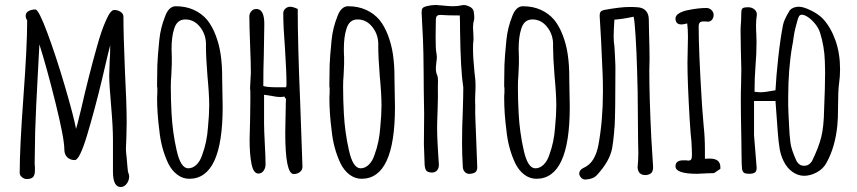

<svg xmlns="http://www.w3.org/2000/svg" viewBox="-20 -698 3437 770"><path d="M433 -10V-74V-138Q433 -188 426 -269Q418 -360 418 -394L420 -456Q422 -483 422 -517Q418 -504 389 -379Q360 -258 329 -155Q299 -56 280 -56Q261 -56 249.5 -67.5Q238 -79 238 -99Q238 -143 202.5 -286Q167 -429 138 -520L132 -407Q124 -264 121 -169Q119 -77 119 -43Q119 -35 120 -28V-14Q120 3 113 11.5Q106 20 87 20Q77 20 68 12.5Q59 5 59 -4Q59 -106 74 -310Q89 -514 89 -616Q83 -625 83 -635Q83 -647 94.5 -653.5Q106 -660 122 -660Q135 -660 170 -566Q205 -472 240 -353Q275 -234 285 -181Q293 -208 298 -231L304 -255Q336 -395 368 -508Q387 -577 405 -616Q423 -658 438 -658Q452 -658 463.5 -650.5Q475 -643 475 -631Q475 -559 481 -415Q488 -281 488 -207L487 -154L485 -101Q485 -89 488 -65L491 -30Q492 -21 492.5 -16Q493 -11 493 -10Q498 3 498 9Q498 26 488 39Q478 52 464 52Q433 52 433 -10Z M655 -42Q626 -103 619 -175Q610 -243 610 -306Q610 -318 611 -326V-344Q611 -349 610 -349V-367L611 -437Q612 -469 619 -539Q624 -587 642 -632Q649 -652 660 -662.5Q671 -673 685 -673Q725 -673 757 -658.5Q789 -644 811 -618Q831 -593 845 -556.5Q859 -520 865 -479Q871 -437 871 -390V-382Q871 -351 872 -326L873 -269Q873 19 739 19Q713 19 691 2.5Q669 -14 655 -42ZM791 -77Q810 -128 814 -187Q819 -238 819 -275Q819 -320 812 -393Q806 -470 806 -508V-526Q804 -564 780.5 -592Q757 -620 723 -620Q689 -620 678 -581Q668 -550 668 -501Q668 -482 669 -469V-442L667 -396Q665 -375 665 -350Q665 -296 668 -243Q672 -168 688 -97Q704 -23 735 -23Q753 -23 768 -37.5Q783 -52 791 -77Z M1124 -165 1125 -222 1126 -268V-271V-281Q1127 -289 1127 -300Q1127 -302 1124 -305Q1121 -308 1121 -310V-311Q1116 -309 1103 -309Q1090 -309 1071 -313Q1065 -314 1039 -318V-203Q1039 -177 1042 -121Q1045 -66 1045 -39Q1045 -24 1037 -13Q1029 -2 1016 -2Q997 -2 989 -39Q981 -77 981 -138L983 -219Q984 -253 984 -291V-308V-322Q984 -338 983 -343V-348L986 -406Q986 -444 983 -519Q980 -594 980 -632Q980 -644 988 -653Q996 -662 1008 -662Q1040 -662 1040 -602L1038 -478Q1036 -422 1036 -353Q1051 -348 1090 -348H1127Q1129 -354 1129 -360Q1129 -408 1123 -502Q1116 -590 1116 -645Q1116 -656 1124.5 -663.5Q1133 -671 1145 -671Q1152 -671 1165 -666L1174 -662Q1174 -520 1184 -283L1193 -30Q1193 -16 1182.5 -8Q1172 0 1158 0Q1124 0 1124 -165Z M1346 -42Q1317 -103 1310 -175Q1301 -243 1301 -306Q1301 -318 1302 -326V-344Q1302 -349 1301 -349V-367L1302 -437Q1303 -469 1310 -539Q1315 -587 1333 -632Q1340 -652 1351 -662.5Q1362 -673 1376 -673Q1416 -673 1448 -658.5Q1480 -644 1502 -618Q1522 -593 1536 -556.5Q1550 -520 1556 -479Q1562 -437 1562 -390V-382Q1562 -351 1563 -326L1564 -269Q1564 19 1430 19Q1404 19 1382 2.5Q1360 -14 1346 -42ZM1482 -77Q1501 -128 1505 -187Q1510 -238 1510 -275Q1510 -320 1503 -393Q1497 -470 1497 -508V-526Q1495 -564 1471.5 -592Q1448 -620 1414 -620Q1380 -620 1369 -581Q1359 -550 1359 -501Q1359 -482 1360 -469V-442L1358 -396Q1356 -375 1356 -350Q1356 -296 1359 -243Q1363 -168 1379 -97Q1395 -23 1426 -23Q1444 -23 1459 -37.5Q1474 -52 1482 -77Z M1836 -31Q1833 -79 1833 -126Q1833 -190 1836 -253Q1838 -317 1838 -347Q1827 -418 1825 -576Q1825 -613 1824 -636Q1773 -636 1750 -638H1744Q1729 -638 1728 -622L1727 -550Q1727 -498 1730 -487Q1732 -475 1732 -471Q1732 -463 1730 -447Q1728 -431 1728 -423Q1728 -408 1733 -397Q1737 -388 1736.5 -372Q1736 -356 1736 -348Q1737 -317 1735 -257Q1733 -209 1733 -186Q1733 -157 1735 -120.5Q1737 -84 1738 -69L1740 -41Q1741 -25 1733.5 -15.5Q1726 -6 1712 -6Q1707 -6 1699 -8Q1690 -11 1687 -18Q1684 -25 1683 -36L1680 -120L1681 -241Q1679 -349 1679 -402L1678 -483Q1677 -540 1673 -604L1671 -645V-651Q1671 -661 1675 -665.5Q1679 -670 1690 -673Q1710 -678 1726 -678Q1735 -678 1739 -677Q1747 -677 1763 -675Q1785 -673 1798 -673Q1817 -673 1833 -677Q1844 -680 1861 -672.5Q1878 -665 1880 -651Q1882 -637 1882 -629Q1882 -621 1881 -617Q1877 -605 1877 -588Q1877 -579 1878 -568Q1879 -557 1879 -545Q1879 -535 1878 -529Q1877 -520 1877 -500Q1877 -467 1883 -407L1886 -380Q1887 -371 1887 -353Q1887 -332 1886 -322Q1886 -314 1885.5 -302.5Q1885 -291 1886 -275Q1885 -252 1887 -206L1888 -184L1894 -27Q1894 -16 1888.5 -9.5Q1883 -3 1867 -1Q1854 1 1845 -7.5Q1836 -16 1836 -31Z M2047 -42Q2018 -103 2011 -175Q2002 -243 2002 -306Q2002 -318 2003 -326V-344Q2003 -349 2002 -349V-367L2003 -437Q2004 -469 2011 -539Q2016 -587 2034 -632Q2041 -652 2052 -662.5Q2063 -673 2077 -673Q2117 -673 2149 -658.5Q2181 -644 2203 -618Q2223 -593 2237 -556.5Q2251 -520 2257 -479Q2263 -437 2263 -390V-382Q2263 -351 2264 -326L2265 -269Q2265 19 2131 19Q2105 19 2083 2.5Q2061 -14 2047 -42ZM2183 -77Q2202 -128 2206 -187Q2211 -238 2211 -275Q2211 -320 2204 -393Q2198 -470 2198 -508V-526Q2196 -564 2172.5 -592Q2149 -620 2115 -620Q2081 -620 2070 -581Q2060 -550 2060 -501Q2060 -482 2061 -469V-442L2059 -396Q2057 -375 2057 -350Q2057 -296 2060 -243Q2064 -168 2080 -97Q2096 -23 2127 -23Q2145 -23 2160 -37.5Q2175 -52 2183 -77Z M2327 22Q2319 22 2313 17Q2307 12 2304 4Q2303 2 2303 -2Q2303 -15 2317 -23Q2345 -35 2359.5 -59.5Q2374 -84 2380 -117Q2398 -215 2398 -330Q2398 -373 2397 -395Q2390 -564 2385 -633V-637Q2385 -646 2389 -651Q2393 -656 2403 -658Q2467 -670 2505 -670Q2525 -670 2535 -669Q2558 -668 2570 -655Q2582 -642 2582 -619L2583 -566Q2585 -496 2585 -461L2584 -413Q2584 -307 2592 -145Q2596 -72 2599 -32Q2600 -14 2593.5 -6Q2587 2 2572 4Q2539 6 2537 -27Q2540 -56 2540 -85Q2540 -114 2539 -133L2538 -247Q2538 -330 2535 -417Q2533 -489 2529 -553Q2525 -617 2521 -631Q2515 -630 2496 -626Q2477 -622 2444 -619Q2441 -573 2441 -553Q2441 -530 2444 -513Q2446 -486 2448 -434V-412Q2448 -250 2445 -193Q2443 -177 2443 -168Q2439 -126 2435 -104Q2425 -51 2374 4Q2360 20 2329 22Z M2689 -31Q2689 -55 2720 -55H2731L2741 -54Q2749 -54 2752 -59Q2755 -64 2755 -77Q2755 -94 2753 -130Q2750 -154 2746 -216Q2737 -369 2737 -447Q2737 -475 2738 -498L2739 -549Q2739 -582 2736 -604Q2720 -600 2713 -600Q2689 -600 2689 -624Q2689 -636 2704 -645Q2719 -654 2742 -658Q2782 -666 2813 -666Q2825 -666 2833.5 -657.5Q2842 -649 2842 -638Q2842 -627 2835.5 -619Q2829 -611 2819 -611Q2813 -611 2809 -612H2801Q2791 -612 2786.5 -607.5Q2782 -603 2782 -591Q2782 -494 2794 -299Q2796 -263 2802 -193Q2807 -147 2807 -99V-61Q2813 -62 2827 -62Q2869 -62 2869 -27V-21L2844 -4Q2843 -4 2837.5 -3.5Q2832 -3 2817 -3Q2785 -1 2776 -1Q2689 -1 2689 -31Z M3123 -51Q3111 -75 3106.5 -102.5Q3102 -130 3099 -170L3090 -293H3004V-195V-155L3014 -32Q3016 -15 3009.5 -8Q3003 -1 2984 -1Q2970 -1 2964 -5Q2958 -9 2956 -20Q2954 -36 2954 -69L2953 -145Q2951 -245 2951 -296Q2951 -337 2952 -357L2953 -420Q2953 -444 2951 -504L2950 -577Q2950 -589 2952 -613L2953 -648Q2953 -661 2958.5 -665Q2964 -669 2980 -669Q2996 -669 3006.5 -659.5Q3017 -650 3015 -636Q3012 -617 3012 -596Q3012 -575 3013 -564L3014 -531Q3014 -481 3010 -435Q3006 -387 3006 -330Q3022 -328 3030 -328Q3048 -328 3090 -336Q3093 -394 3101 -466Q3109 -540 3120 -597Q3124 -618 3144 -651Q3149 -661 3160 -666Q3171 -671 3184 -671Q3202 -671 3232.5 -656Q3263 -641 3281 -622Q3312 -588 3330.5 -536Q3349 -484 3349 -421Q3349 -390 3345 -363Q3341 -334 3341 -275Q3341 -221 3338 -194Q3329 -107 3295 -46Q3282 -21 3256 -7Q3230 7 3205 7Q3181 7 3159 -8Q3137 -23 3123 -51ZM3236 -51Q3263 -106 3273.5 -148Q3284 -190 3285 -259Q3289 -349 3289 -409L3288 -452Q3286 -512 3269 -566Q3264 -583 3250.5 -600.5Q3237 -618 3221 -629Q3206 -639 3196 -639Q3188 -639 3184 -632Q3180 -625 3176.5 -610Q3173 -595 3170 -586Q3166 -572 3162 -544Q3161 -532 3157 -513Q3141 -421 3141 -307V-275L3142 -246Q3143 -233 3144.5 -194.5Q3146 -156 3150 -126Q3153 -99 3175 -51Q3186 -33 3205 -33Q3224 -33 3236 -51Z"/></svg>

Font: Amatic SC
Style: Bold
Weight: 700
Designer: Multiple Designers
Foundry: Vernon Adams
Version: Version 2.505